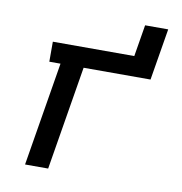

<svg xmlns="http://www.w3.org/2000/svg" viewBox="-75 -723 751 794"><g transform="rotate(10 300.0 -326.5)"><path d="M82 0 154 -436H107V-520H449L471 -653H568L532 -436H251L179 0Z"/></g></svg>

Font: Iosevka HT Medium Extended
Style: Italic
Weight: 500
Width: 7
Italic angle: -9°
Monospace: yes
Designer: Belleve Invis
Foundry: Belleve Invis
Version: Version 32.3.0; ttfautohint (v1.8.4)